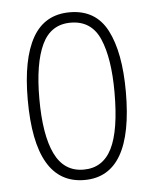

<svg xmlns="http://www.w3.org/2000/svg" viewBox="-45 -578 502 626"><g transform="rotate(-5 206.0 -264.5)"><path d="M366 -265Q366 10 207 10Q45 10 45 -267Q45 -400 84.5 -469.5Q124 -539 206 -539Q291 -539 328.5 -466.5Q366 -394 366 -265ZM83 -267Q83 -148 113 -86Q143 -24 207 -24Q270 -24 299.5 -83Q329 -142 329 -266Q329 -378 301.5 -441.5Q274 -505 206 -505Q141 -505 112 -443.5Q83 -382 83 -267Z"/></g></svg>

Font: Noto Sans Khmer UI ExtraCondensed ExtraLight
Style: Regular
Weight: 200
Width: 2
Designer: Danh Hong and the Monotype Design Team
Foundry: Monotype Imaging Inc.
Version: Version 2.002; ttfautohint (v1.8.4.7-5d5b)